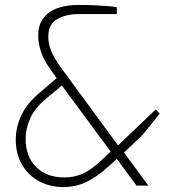

<svg xmlns="http://www.w3.org/2000/svg" viewBox="-20 -753 699 779"><path d="M238 6Q183 6 139 -17.5Q95 -41 69.5 -84.5Q44 -128 44 -187Q44 -237 66.5 -285Q89 -333 141 -377L210 -436L188 -467Q157 -509 146 -544Q135 -579 135 -607Q135 -654 157.5 -681.5Q180 -709 216.5 -721Q253 -733 297 -733Q336 -733 364 -731.5Q392 -730 413 -728.5Q434 -727 454 -724V-696H302Q248 -696 212 -675.5Q176 -655 176 -604Q176 -575 187.5 -546.5Q199 -518 227 -479L459 -163L612 -309L628 -292L558 -205L483 -134L582 0H534L454 -108L423 -80Q371 -33 328 -13.5Q285 6 238 6ZM242 -33Q280 -33 315 -48Q350 -63 394 -105L429 -138L231 -406L171 -356Q121 -315 102.5 -273Q84 -231 84 -190Q84 -118 126.5 -75.5Q169 -33 242 -33Z"/></svg>

Font: Exo Thin ExtraLight
Style: Regular
Weight: 250
Version: Version 2.000